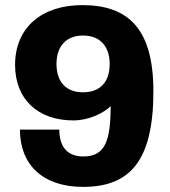

<svg xmlns="http://www.w3.org/2000/svg" viewBox="-20 -719 665 751"><path d="M305 12C486 12 580 -87 580 -362C580 -605 483 -699 302 -699C145 -699 39 -613 39 -465C39 -332 127 -248 267 -248C328 -248 386 -277 413 -304C412 -174 395 -107 306 -107C245 -107 212 -143 212 -212H58C58 -74 148 12 305 12ZM305 -358C236 -358 201 -401 201 -469C201 -535 236 -580 305 -580C374 -580 409 -535 409 -468C409 -400 373 -358 305 -358Z"/></svg>

Font: Archivo ExtraBold
Style: Regular
Weight: 800
Designer: Hector Gatti
Foundry: Omnibus-Type
Version: Version 2.001